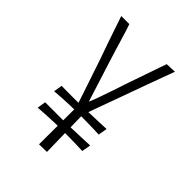

<svg xmlns="http://www.w3.org/2000/svg" viewBox="-204 -806 908 908"><g transform="rotate(45 250.0 -352.0)"><path d="M221 0 222 -247Q210 -284 196 -325.5Q182 -367 167.5 -410.5Q153 -454 139 -495Q124 -537 110.5 -576Q97 -615 86 -648Q75 -681 67 -704H121Q132 -673 141.5 -640Q151 -607 161 -575.5Q171 -544 180 -514Q194 -472 205 -435.5Q216 -399 226.5 -367.5Q237 -336 245 -309Q252 -324 263 -355Q274 -386 288 -427Q302 -468 316 -511Q325 -536 334 -562Q343 -588 351 -611.5Q359 -635 366.5 -656.5Q374 -678 380 -695L433 -697Q422 -668 409.5 -634Q397 -600 383.5 -563Q370 -526 356 -487Q341 -445 326 -404Q311 -363 296.5 -323Q282 -283 268 -244L273 -1ZM94 -118 101 -161Q120 -161 145 -161Q170 -161 196 -161Q222 -161 242 -161Q264 -162 292 -163Q320 -164 347.5 -165Q375 -166 396 -167L388 -122Q372 -123 349 -123.5Q326 -124 300 -124.5Q274 -125 251 -125Q229 -125 200 -124Q171 -123 143 -121.5Q115 -120 94 -118ZM94 -228 101 -271Q120 -271 145 -270.5Q170 -270 196 -270.5Q222 -271 242 -271Q264 -272 292 -273Q320 -274 347.5 -275Q375 -276 396 -277L388 -232Q372 -233 349 -233.5Q326 -234 300 -234.5Q274 -235 251 -235Q229 -235 200 -234Q171 -233 143 -231.5Q115 -230 94 -228Z"/></g></svg>

Font: Truculenta ExtraLight
Style: Regular
Weight: 250
Version: Version 1.002